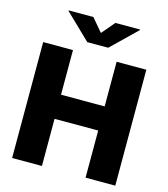

<svg xmlns="http://www.w3.org/2000/svg" viewBox="-135 -1058 1020 1164"><g transform="rotate(15 375.0 -476.5)"><path d="M50.8 0H237.8V-295.9H511.7V0H698.2V-727.5H511.7V-447.3H237.8V-727.5H50.8ZM305.2 -953.1H150.4V-949.7L309.1 -796.4H440.4L598.6 -949.7V-953.1H443.8L374.5 -871.6Z"/></g></svg>

Font: Raveo ExtraBold
Style: Regular
Weight: 800
Designer: Jakub Foglar, Rasmus Andersson (Inter)
Foundry: Jakubfoglar.com
Version: Version 1.100;Glyphs 3.2.3 (3260)